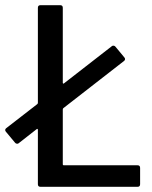

<svg xmlns="http://www.w3.org/2000/svg" viewBox="-37 -720 585 740"><path d="M209 -83H493Q503 -83 503 -73V-10Q503 0 493 0H119Q109 0 109 -10V-220Q109 -222 107.5 -223Q106 -224 104 -222L35 -168Q33 -166 29 -166Q24 -166 21 -170L-14 -212Q-17 -215 -17 -219Q-17 -223 -13 -226L107 -319Q109 -321 109 -324V-690Q109 -700 119 -700H195Q205 -700 205 -690V-401Q205 -399 206.5 -398Q208 -397 210 -399L394 -542Q396 -544 400 -544Q405 -544 408 -540L442 -499Q445 -496 445 -492Q445 -488 441 -485L207 -303Q205 -301 205 -298V-87Q205 -83 209 -83Z"/></svg>

Font: Barlow Semi Condensed Medium
Style: Regular
Weight: 500
Width: 4
Designer: Jeremy Tribby
Foundry: Tribby Type
Version: Version 1.422; ttfautohint (v1.8)